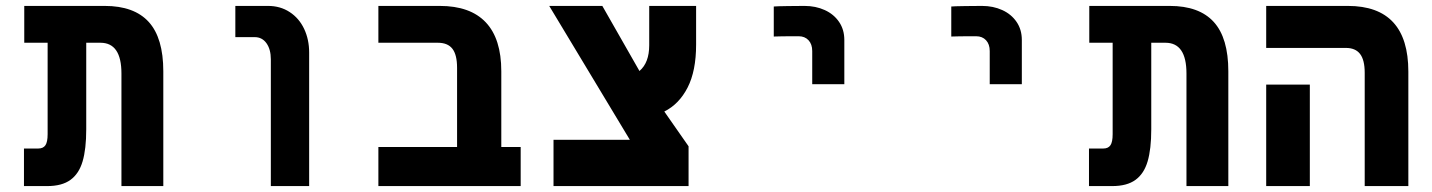

<svg xmlns="http://www.w3.org/2000/svg" viewBox="-20 -629 4840 649"><path d="M319.5 -484.5H271.5V-192Q271.5 -125 259.2 -83.5Q247 -42 218.2 -21Q189.5 0 139.5 0H61V-127H109.5Q126 -127 133.5 -138Q141 -149 141 -175.5V-484.5H62V-609H334Q433.5 -609 482.8 -554.8Q532 -500.5 532 -388V0H390.5V-380.5Q390.5 -484.5 319.5 -484.5Z M841 -503.5H775.5V-609H886Q927.5 -609 959.2 -588.2Q991 -567.5 1008 -531.5Q1025 -495.5 1025 -451.5V0H895.5V-428.5Q895.5 -462 880.8 -482.8Q866 -503.5 841 -503.5Z M1460 -484.5H1259V-609H1466.5Q1569.5 -609 1622 -553.5Q1674.5 -498 1674.5 -388V-132H1740V0H1259V-132H1525V-399.5Q1525 -444 1509.2 -464.2Q1493.5 -484.5 1460 -484.5Z M1851 -156.5H2109L1836.5 -609H2016L2141.5 -389Q2174.5 -417 2174.5 -476V-609H2333V-478.5Q2333 -389 2304.2 -333Q2275.5 -277 2225.5 -252L2307.5 -134.5V0H1851Z M2699.5 -609Q2680.5 -609 2642.8 -608.5Q2605 -608 2595.5 -607V-505.5Q2614.5 -506.5 2679.5 -506.5Q2700.5 -506.5 2713 -493Q2725.5 -479.5 2725.5 -456.5V-344.5H2834V-494Q2834 -529 2816.2 -555Q2798.5 -581 2767.8 -595Q2737 -609 2699.5 -609Z M3299.5 -609Q3280.5 -609 3242.8 -608.5Q3205 -608 3195.5 -607V-505.5Q3214.5 -506.5 3279.5 -506.5Q3300.5 -506.5 3313 -493Q3325.5 -479.5 3325.5 -456.5V-344.5H3434V-494Q3434 -529 3416.2 -555Q3398.5 -581 3367.8 -595Q3337 -609 3299.5 -609Z M3919.5 -484.5H3871.5V-192Q3871.5 -125 3859.2 -83.5Q3847 -42 3818.2 -21Q3789.5 0 3739.5 0H3661V-127H3709.5Q3726 -127 3733.5 -138Q3741 -149 3741 -175.5V-484.5H3662V-609H3934Q4033.5 -609 4082.8 -554.8Q4132 -500.5 4132 -388V0H3990.5V-380.5Q3990.5 -484.5 3919.5 -484.5Z M4529.5 -467H4260V-609H4536Q4740.5 -609 4740.5 -387V0H4593V-383Q4593 -426.5 4577.2 -446.8Q4561.5 -467 4529.5 -467ZM4260 -343H4407.5V0H4260Z"/></svg>

Font: JuliaMono ExtraBold
Style: Regular
Weight: 800
Monospace: yes
Designer: cormullion
Foundry: corm
Version: Version 0.055; ttfautohint (v1.8.4)